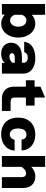

<svg xmlns="http://www.w3.org/2000/svg" viewBox="1228 -2010 793 3290"><g transform="rotate(90 1625.0 -364.5)"><path d="M384 -572Q454 -572 508 -534Q562 -496 592.5 -430Q623 -364 623 -280Q623 -197 592.5 -131Q562 -65 508 -26.5Q454 12 384 12Q339 12 299.5 -5Q260 -22 231 -51L228 0H48V-740H233V-512Q262 -540 301 -556Q340 -572 384 -572ZM330 -140Q362 -140 386 -158.5Q410 -177 423.5 -208.5Q437 -240 437 -280Q437 -321 423.5 -352.5Q410 -384 386 -402Q362 -420 330 -420Q296 -420 270.5 -399Q245 -378 233 -341V-220Q245 -184 270.5 -162Q296 -140 330 -140Z M1060 0 1055 -87V-374Q1055 -406 1031.5 -424.5Q1008 -443 967 -443Q927 -443 903 -427Q879 -411 875 -382H696Q702 -441 737 -483.5Q772 -526 833 -549Q894 -572 976 -572Q1055 -572 1114.5 -547.5Q1174 -523 1207.5 -476.5Q1241 -430 1241 -364V0ZM896 12Q843 12 801 -9.5Q759 -31 735.5 -69.5Q712 -108 712 -157Q712 -245 776.5 -294Q841 -343 957 -343H1071L1070 -222L959 -220Q927 -220 909 -207.5Q891 -195 891 -173Q891 -154 906 -141.5Q921 -129 947 -129Q985 -129 1015 -146Q1045 -163 1063 -193L1081 -84Q1055 -35 1008.5 -11.5Q962 12 896 12Z M1668 0Q1608 0 1562 -24Q1516 -48 1490.5 -95Q1465 -142 1465 -208V-662L1651 -740V-217Q1651 -188 1660 -173.5Q1669 -159 1690 -154Q1711 -149 1744 -149H1880V0ZM1355 -411V-560H1789V-411Z M2280 12Q2190 12 2126 -23Q2062 -58 2028.5 -123.5Q1995 -189 1995 -280Q1995 -371 2031 -436.5Q2067 -502 2132 -537Q2197 -572 2285 -572Q2366 -572 2426.5 -542.5Q2487 -513 2521 -460.5Q2555 -408 2557 -337H2372Q2366 -381 2344.5 -401Q2323 -421 2285 -421Q2255 -421 2231 -405Q2207 -389 2194 -358Q2181 -327 2181 -280Q2181 -207 2210 -171.5Q2239 -136 2280 -136Q2305 -136 2324.5 -145.5Q2344 -155 2357 -173.5Q2370 -192 2375 -218H2560Q2555 -148 2519 -96.5Q2483 -45 2422 -16.5Q2361 12 2280 12Z M3015 0V-338Q3015 -373 2998.5 -394Q2982 -415 2952 -415Q2917 -415 2887 -391.5Q2857 -368 2820 -312L2802 -456Q2843 -518 2894 -545Q2945 -572 3001 -572Q3066 -572 3110.5 -545.5Q3155 -519 3178 -471Q3201 -423 3201 -357V0ZM2653 0V-741H2839V0Z"/></g></svg>

Font: Azeret Mono Thin ExtraBold
Style: Regular
Weight: 800
Version: Version 1.002